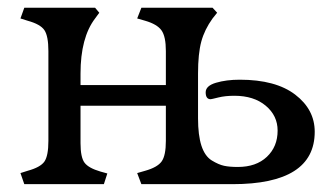

<svg xmlns="http://www.w3.org/2000/svg" viewBox="-20 -470 849 490"><path d="M245.1 0 253.9 -27.3 236.3 -32.2Q206.1 -41 195.8 -54.7Q185.5 -68.4 185.5 -104.5V-200.2H403.3V-110.4Q403.3 -73.2 392.6 -58.1Q381.8 -43 350.6 -34.2L330.1 -28.3L340.8 0H573.2Q783.2 0 783.2 -133.8Q783.2 -190.4 733.4 -228.5Q683.6 -266.6 591.8 -266.6Q557.6 -266.6 531.2 -258.8Q504.9 -251 504.9 -234.4Q504.9 -216.8 517.6 -216.8Q519.5 -216.8 537.1 -221.2Q554.7 -225.6 578.1 -225.6Q627.9 -225.6 658.2 -200.2Q688.5 -174.8 688.5 -136.7Q688.5 -95.7 661.1 -69.8Q633.8 -43.9 586.9 -43.9Q565.4 -43.9 551.8 -46.9Q538.1 -49.8 520.5 -60.5Q502.9 -71.3 494.1 -98.1Q485.4 -125 485.4 -168V-282.2Q485.4 -333 493.7 -363.8Q502 -394.5 522.5 -422.9L534.2 -437.5L522.5 -450.2H340.8L330.1 -422.9L350.6 -417Q380.9 -408.2 392.1 -392.6Q403.3 -377 403.3 -339.8V-252.9H185.5V-282.2Q185.5 -374 222.7 -422.9L233.4 -437.5L222.7 -450.2H42L32.2 -422.9L50.8 -417Q83 -408.2 93.3 -393.1Q103.5 -377.9 103.5 -339.8V-110.4Q103.5 -72.3 93.3 -57.6Q83 -43 50.8 -34.2L32.2 -28.3L42 0Z"/></svg>

Font: Kurale
Style: Regular
Weight: 400
Version: 1.0; ttfautohint (v1.3)